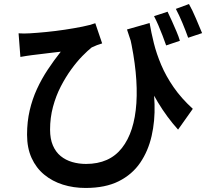

<svg xmlns="http://www.w3.org/2000/svg" viewBox="-20 -856 1040 951"><path d="M721 -742Q729 -695 742 -642.5Q755 -590 778.5 -534.5Q802 -479 840 -424Q878 -369 935 -317L862 -214Q807 -275 762 -349.5Q717 -424 680 -514Q643 -604 609 -710ZM72 -691Q98 -689 128 -691Q163 -693 209 -697.5Q255 -702 301.5 -709Q348 -716 388 -724Q428 -732 452 -741L486 -641Q475 -638 460.5 -632.5Q446 -627 434 -621Q415 -606 388 -578.5Q361 -551 333 -512.5Q305 -474 281 -427.5Q257 -381 242.5 -327Q228 -273 228 -214Q228 -168 242 -135.5Q256 -103 280.5 -83Q305 -63 337.5 -53.5Q370 -44 406 -44Q522 -44 584 -123Q646 -202 655.5 -345Q665 -488 622 -680L727 -505Q743 -422 745.5 -339.5Q748 -257 731 -182.5Q714 -108 674.5 -50Q635 8 568.5 41.5Q502 75 404 75Q344 75 291.5 58.5Q239 42 199 9Q159 -24 136.5 -73.5Q114 -123 114 -189Q114 -253 127 -309Q140 -365 163 -415Q186 -465 216.5 -511Q247 -557 281 -600Q261 -598 233.5 -594.5Q206 -591 180.5 -588Q155 -585 139 -583Q124 -581 110.5 -579Q97 -577 81 -574ZM810 -798Q820 -778 831.5 -752Q843 -726 854 -700.5Q865 -675 871 -654L803 -631Q795 -654 785 -680Q775 -706 764.5 -730.5Q754 -755 743 -776ZM916 -836Q933 -806 950.5 -764.5Q968 -723 981 -692L912 -669Q900 -703 883.5 -742.5Q867 -782 851 -812Z"/></svg>

Font: Noto Sans JP SemiBold
Style: Regular
Weight: 600
Designer: Ryoko NISHIZUKA  (kana, bopomofo & ideographs); Paul D. Hunt (Latin, Greek & Cyrillic); Sandoll Communications , Soo-you
Foundry: Adobe
Version: Version 2.004-H2;hotconv 1.0.118;makeotfexe 2.5.65603